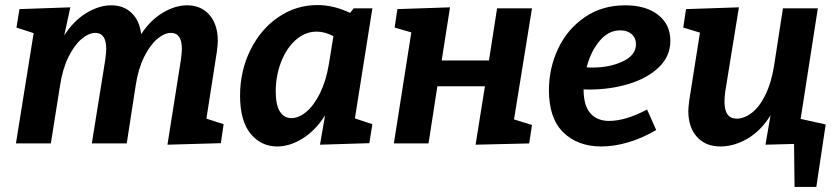

<svg xmlns="http://www.w3.org/2000/svg" viewBox="-20 -567 3320 759"><path d="M796 -98 864 -76 853 -1 642 5 695 -330Q699 -362 699 -373Q699 -437 656 -437Q630 -437 601.5 -413Q573 -389 549.5 -341.5Q526 -294 516 -227L481 0H343L396 -330Q400 -362 400 -373Q400 -437 357 -437Q331 -437 302.5 -413Q274 -389 250.5 -341.5Q227 -294 217 -227L181 0H43L113 -436L45 -458L57 -531L258 -538L234 -427Q272 -486 322 -516Q372 -546 420 -546Q469 -546 500.5 -515.5Q532 -485 538 -432Q575 -488 624 -517Q673 -546 720 -546Q775 -546 808 -508Q841 -470 841 -405Q841 -391 837 -361Z M1452 -534 1383 -99 1452 -76 1440 -1 1245 5 1265 -111Q1228 -52 1177 -20Q1126 12 1076 12Q1012 12 970.5 -38.5Q929 -89 929 -189Q929 -286 969.5 -368.5Q1010 -451 1080 -499Q1150 -547 1235 -547Q1299 -547 1364 -516L1378 -534ZM1280 -313 1298 -424Q1264 -442 1232 -442Q1186 -442 1149 -409Q1112 -376 1091 -321.5Q1070 -267 1070 -205Q1070 -152 1086.5 -126Q1103 -100 1132 -100Q1161 -100 1191 -125Q1221 -150 1245 -198.5Q1269 -247 1280 -313Z M1945 -534H2083L2012 -95L2083 -73L2072 0L1860 5L1897 -226H1709L1674 0H1537L1606 -439L1540 -458L1551 -531L1759 -538L1726 -328H1913Z M2287 -214V-213Q2287 -150 2313.5 -119.5Q2340 -89 2388 -89Q2453 -89 2538 -134L2574 -53Q2520 -21 2464 -4.5Q2408 12 2357 12Q2264 12 2207 -43.5Q2150 -99 2150 -210Q2150 -298 2186.5 -375Q2223 -452 2291.5 -499Q2360 -546 2451 -546Q2534 -546 2582 -508Q2630 -470 2630 -406Q2630 -345 2585 -301.5Q2540 -258 2466.5 -235.5Q2393 -213 2308 -213Q2293 -213 2287 -214ZM2299 -301Q2307 -300 2323 -300Q2391 -300 2442.5 -324.5Q2494 -349 2494 -392Q2494 -417 2477 -432Q2460 -447 2432 -447Q2385 -447 2350 -405Q2315 -363 2299 -301Z M3145 -97 3244 -75 3207 172H3121L3119 2L3006 5L3026 -111Q2988 -50 2935 -19Q2882 12 2828 12Q2769 12 2735 -26Q2701 -64 2701 -129Q2701 -142 2705 -172L2747 -438L2681 -458L2692 -531L2901 -538L2847 -205Q2844 -184 2844 -165Q2844 -98 2892 -98Q2922 -98 2952 -121Q2982 -144 3005.5 -191.5Q3029 -239 3040 -307L3075 -534H3213Z"/></svg>

Font: Bitter Pro
Style: Bold Italic
Weight: 700
Italic angle: -9°
Designer: Sol Matas, and Bitter project Authors
Foundry: Sol Matas
Version: Version 1.010